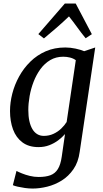

<svg xmlns="http://www.w3.org/2000/svg" viewBox="-20 -842 596 1112"><path d="M441.5 38Q433.5 97.5 405.2 138.2Q377 179 337.5 203.5Q298 228 254 239Q210 250 169.5 250Q147.5 250 124.5 246.8Q101.5 243.5 82.8 239.2Q64 235 54.5 230.5L75.5 148Q86.5 154 106.8 162.2Q127 170.5 152.5 176.8Q178 183 204 183Q245 183 272.2 172.8Q299.5 162.5 315.2 137Q331 111.5 337.5 66L356.5 -65.5Q340 -46.5 317 -29.2Q294 -12 265.5 -1Q237 10 203 10Q146.5 10 109.8 -17.5Q73 -45 55.5 -92.2Q38 -139.5 38 -199Q38 -248 51.2 -299.8Q64.5 -351.5 90.8 -399.2Q117 -447 155.8 -485Q194.5 -523 245 -545Q295.5 -567 358 -567Q387.5 -567 417.5 -560.5Q447.5 -554 467.5 -545.5L531.5 -567ZM419 -493.5Q404.5 -504 385.2 -508.8Q366 -513.5 346.5 -513.5Q304 -513.5 271 -494Q238 -474.5 214 -441.5Q190 -408.5 174.5 -368.2Q159 -328 151.5 -285.5Q144 -243 144 -204.5Q144 -169 150 -141.5Q156 -114 167.5 -94.5Q179 -75 195.8 -65Q212.5 -55 233.5 -55Q264 -55 289.5 -66.8Q315 -78.5 334.5 -97.2Q354 -116 366 -135.5ZM234.5 -619.5 202 -644.5 355.5 -821.5H418.5L512 -644L476 -620.5Q451 -651 428 -683Q405 -715 379.5 -747Q345.5 -714.5 308.8 -682.5Q272 -650.5 234.5 -619.5Z"/></svg>

Font: Merriweather 20pt
Style: Italic
Weight: 400
Italic angle: -7.8°
Version: Version 2.101